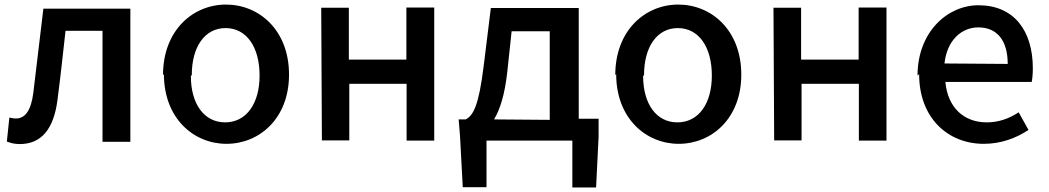

<svg xmlns="http://www.w3.org/2000/svg" viewBox="-20 -585 4594 841"><path d="M10 35C28 42 44 46 67 46C161 46 216 -20 232 -149C245 -249 256 -351 267 -450H429V36H551V-547H170C155 -424 141 -301 126 -179C116 -99 89 -66 50 -66C39 -66 30 -68 21 -70Z M698 -260C698 -67 828 45 972 45C1116 45 1246 -66 1246 -258C1246 -453 1115 -565 970 -565C825 -565 694 -452 694 -256ZM820 -256C820 -380 877 -462 968 -462C1060 -462 1117 -379 1117 -254C1117 -131 1059 -49 966 -49C874 -49 816 -130 816 -252Z M1390 30H1510V-218H1761V31H1882V-552H1760V-324H1508V-551H1387Z M1995 11 2007 235H2111V31H2487V236H2591L2602 13V-65H2515V-550H2130L2099 -299C2077 -118 2052 -79 2020 -62H1989ZM2144 -62C2170 -105 2191 -170 2202 -270L2221 -448H2388V-60Z M2679 -260C2679 -67 2809 45 2953 45C3097 45 3227 -66 3227 -258C3227 -453 3096 -565 2951 -565C2806 -565 2675 -452 2675 -256ZM2801 -256C2801 -380 2858 -462 2949 -462C3041 -462 3098 -379 3098 -254C3098 -131 3040 -49 2947 -49C2855 -49 2797 -130 2797 -252Z M3371 30H3491V-218H3742V31H3863V-552H3741V-324H3489V-551H3368Z M4006 -260C4006 -68 4132 45 4289 45C4365 45 4431 20 4485 -16L4442 -93C4399 -65 4354 -49 4302 -49C4201 -49 4131 -115 4121 -226H4499C4502 -239 4504 -263 4504 -286C4504 -451 4421 -562 4266 -562C4129 -562 3999 -444 3999 -254ZM4117 -307C4128 -409 4192 -465 4265 -465C4349 -465 4394 -406 4394 -305Z"/></svg>

Font: GenEiGothic-pro-SemiBold
Style: Regular
Weight: 500
Designer: Ryoko NISHIZUKA (kana & ideographs); Paul D. Hunt (Latin, Greek & Cyrillic); Wenlong ZHANG (bopomofo); Sandoll Communica
Foundry: Adobe Systems Incorporated; o_tamon
Version: Version 1.000.140830